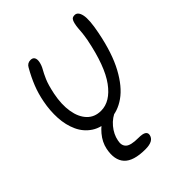

<svg xmlns="http://www.w3.org/2000/svg" viewBox="-206 -608 970 970"><g transform="rotate(-45 279.5 -122.5)"><path d="M246 10Q186 10 147 -15.5Q108 -41 88 -84.5Q68 -128 65 -181.5Q62 -235 73 -291Q82 -338 98.5 -379.5Q115 -421 140 -465Q151 -486 174 -486Q190 -486 196 -475.5Q202 -465 199 -448Q195 -427 184.5 -409Q174 -391 161.5 -362.5Q149 -334 138 -281Q125 -216 133.5 -164Q142 -112 170.5 -82Q199 -52 245 -52Q311 -52 364.5 -125Q418 -198 449 -354Q454 -382 455.5 -399Q457 -416 458 -430Q459 -444 463 -461Q466 -474 472 -481.5Q478 -489 492 -489Q515 -489 522.5 -454.5Q530 -420 514 -340Q490 -218 448 -140.5Q406 -63 354 -26.5Q302 10 246 10ZM266 244Q181 244 148 208Q115 172 129 103Q137 64 165.5 30Q194 -4 233.5 -25Q273 -46 315 -46Q335 -46 332 -28Q330 -21 324.5 -16Q319 -11 302 -4Q260 12 233 44.5Q206 77 199 114Q192 145 209.5 161.5Q227 178 281 178Q312 178 323.5 186Q335 194 332 208Q325 244 266 244Z"/></g></svg>

Font: Shantell Sans Normal
Style: Italic
Weight: 300
Italic angle: -11.31°
Designer: Stephen Nixon, Anya Danilova, Shantell Martin
Foundry: Arrow Type
Version: Version 1.008;[a672d596b]